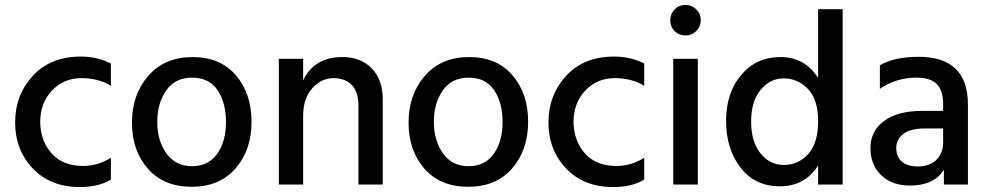

<svg xmlns="http://www.w3.org/2000/svg" viewBox="-20 -744 3985 774"><path d="M302 10Q183 10 112 -65Q41 -140 41 -250.5Q41 -361 112.5 -438.5Q184 -516 306 -516Q372 -516 427 -488V-398Q378 -429 307.5 -429Q237 -429 189.5 -379Q142 -329 142 -251Q144 -174 189 -124.5Q234 -75 315 -75Q375 -75 427 -108V-20Q378 10 302 10Z M754.5 -431Q686 -431 650 -379.5Q614 -328 614 -252.5Q614 -177 651 -125.5Q688 -74 754 -74Q820 -74 855.5 -124Q891 -174 891 -252Q891 -330 857 -380.5Q823 -431 754.5 -431ZM931 -440.5Q994 -367 994 -253Q994 -139 929.5 -65Q865 9 752.5 9Q640 9 576 -64Q512 -137 512 -250Q512 -363 578 -438.5Q644 -514 756 -514Q868 -514 931 -440.5Z M1523 0H1425V-320Q1425 -373 1398.5 -401Q1372 -429 1324 -429Q1276 -429 1239 -388.5Q1202 -348 1202 -275V0H1104V-507H1202V-420Q1247 -514 1360 -514Q1435 -514 1479 -468Q1523 -422 1523 -343Z M1869.5 -431Q1801 -431 1765 -379.5Q1729 -328 1729 -252.5Q1729 -177 1766 -125.5Q1803 -74 1869 -74Q1935 -74 1970.5 -124Q2006 -174 2006 -252Q2006 -330 1972 -380.5Q1938 -431 1869.5 -431ZM2046 -440.5Q2109 -367 2109 -253Q2109 -139 2044.5 -65Q1980 9 1867.5 9Q1755 9 1691 -64Q1627 -137 1627 -250Q1627 -363 1693 -438.5Q1759 -514 1871 -514Q1983 -514 2046 -440.5Z M2452 10Q2333 10 2262 -65Q2191 -140 2191 -250.5Q2191 -361 2262.5 -438.5Q2334 -516 2456 -516Q2522 -516 2577 -488V-398Q2528 -429 2457.5 -429Q2387 -429 2339.5 -379Q2292 -329 2292 -251Q2294 -174 2339 -124.5Q2384 -75 2465 -75Q2525 -75 2577 -108V-20Q2528 10 2452 10Z M2743 -724Q2769 -724 2787 -706Q2805 -688 2805 -662.5Q2805 -637 2787 -619Q2769 -601 2743 -601Q2717 -601 2699.5 -618.5Q2682 -636 2682 -662Q2682 -688 2699.5 -706Q2717 -724 2743 -724ZM2793 0H2694V-507H2793Z M3377 0H3278V-77Q3225 7 3124 7Q3023 7 2965 -68.5Q2907 -144 2907 -257Q2907 -370 2968 -442Q3029 -514 3126.5 -514Q3224 -514 3278 -430V-707H3377ZM3139.5 -428Q3084 -428 3046 -381.5Q3008 -335 3008 -254Q3008 -173 3045.5 -126Q3083 -79 3140.5 -79Q3198 -79 3238 -123Q3278 -167 3278 -255.5Q3278 -344 3236.5 -386Q3195 -428 3139.5 -428Z M3648 4Q3576 4 3532.5 -37.5Q3489 -79 3489 -147.5Q3489 -216 3544 -256.5Q3599 -297 3698 -297H3782V-326Q3782 -378 3757 -404.5Q3732 -431 3674 -431Q3593 -431 3527 -386V-481Q3586 -515 3683 -515Q3882 -515 3882 -322V0H3785V-60Q3746 4 3648 4ZM3782 -169V-226H3706Q3650 -226 3621.5 -204Q3593 -182 3593 -147.5Q3593 -113 3615 -93Q3637 -73 3682 -73Q3727 -73 3754.5 -99.5Q3782 -126 3782 -169Z"/></svg>

Font: Hind Guntur Medium
Style: Regular
Weight: 500
Designer: Manushi Parikh, Hitesh Malaviya
Foundry: Indian Type Foundry
Version: Version 1.000;PS 1.0;hotconv 1.0.86;makeotf.lib2.5.63406; tt